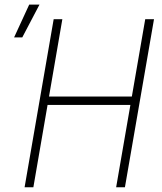

<svg xmlns="http://www.w3.org/2000/svg" viewBox="-20 -792 686 812"><path d="M547.9 -383.8 542 -348.1H168.9L174.8 -383.8ZM243.7 -710.9 121.1 0H84L207 -710.9ZM631.3 -710.9 508.3 0H471.2L594.2 -710.9ZM39.6 -633.8 103.5 -772.5H147L74.2 -633.8Z"/></svg>

Font: Roboto Condensed ExtraLight
Style: Italic
Weight: 250
Italic angle: -12°
Designer: Christian Robertson
Foundry: Google
Version: Version 3.008; 2023